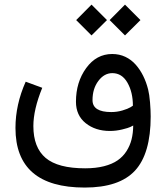

<svg xmlns="http://www.w3.org/2000/svg" viewBox="-20 -595 715 843"><path d="M641.6 -84Q641.6 79.6 572.8 154.1Q503.9 228.5 352.1 228.5Q47.9 228.5 47.9 -33.2Q47.9 -135.7 92.8 -236.3L165.5 -209.5Q126.5 -113.8 126.5 -41.5Q126.5 52.7 180.4 98.4Q234.4 144 354 144Q400.4 144 436.5 134.8Q472.7 125.5 496.3 109.1Q520 92.8 535.4 68.6Q550.8 44.4 557.6 17.1Q564.5 -10.3 564.9 -43.9Q560.5 -41.5 552 -37.4Q543.5 -33.2 516.6 -26.6Q489.7 -20 462.4 -20Q398.9 -20 356.2 -54.2Q313.5 -88.4 313.5 -148.4Q313.5 -234.4 358.4 -296.1Q403.3 -357.9 472.7 -357.9Q503.9 -357.9 530.3 -345.5Q556.6 -333 575.9 -311Q595.2 -289.1 608.6 -262Q622.1 -234.9 630.4 -202.1Q635.7 -181.2 638.7 -146Q641.6 -110.8 641.6 -84ZM386.2 -155.3Q386.2 -103 468.3 -103Q494.1 -103 517.8 -110.1Q541.5 -117.2 552.7 -124L563.5 -130.9Q563.5 -189.9 539.6 -231.9Q515.6 -273.9 473.1 -273.9Q437.5 -273.9 411.9 -239.7Q386.2 -205.6 386.2 -155.3ZM528.8 -574.7 596.7 -506.8 528.8 -439.5 461.4 -506.8ZM381.8 -574.7 449.7 -506.8 381.8 -439.5 314.5 -506.8Z"/></svg>

Font: Samim FD
Style: FD
Weight: 400
Foundry: DejaVu fonts team - Redesigned by Saber Rastikerdar
Version: Version 4.00 December 17, 2020